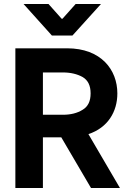

<svg xmlns="http://www.w3.org/2000/svg" viewBox="-20 -942 648 962"><path d="M98 -922 240 -764H343L486 -922H359L293 -848H289L223 -922ZM436 0H581L423 -270C520 -302 568 -382 568 -474C568 -592 487 -700 316 -700H57V0H195V-254H287ZM195 -579H295C334 -579 367 -571 394 -556C421 -540 434 -513 434 -474C434 -435 421 -408 394 -392C367 -375 334 -367 295 -367H195Z"/></svg>

Font: Be Vietnam
Style: Bold
Weight: 700
Designer: Gabriel Lam
Foundry: TypeRant
Version: Version 4.000